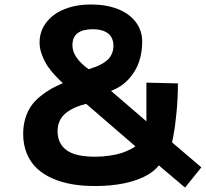

<svg xmlns="http://www.w3.org/2000/svg" viewBox="-20 -807 915 853"><path d="M483.9 -603Q483.9 -640.6 459.5 -658.9Q435.1 -677.2 393.1 -677.2Q301.8 -677.2 301.8 -606.4Q301.8 -596.2 304.2 -586.2Q306.6 -576.2 310.8 -567.6Q314.9 -559.1 320.6 -551Q326.2 -543 332 -536.1L344.2 -523.9Q350.1 -518.1 355.5 -513.7L365.2 -505.9Q369.6 -502.9 372.1 -501L374.5 -499.5Q393.1 -505.4 406.7 -510.7Q420.4 -516.1 436 -525.1Q451.7 -534.2 461.4 -544.4Q471.2 -554.7 477.5 -569.8Q483.9 -585 483.9 -603ZM401.9 19.5Q347.2 19.5 300.3 11.5Q253.4 3.4 212.9 -14.4Q172.4 -32.2 143.8 -59.1Q115.2 -85.9 99.1 -125Q83 -164.1 83 -212.4Q83 -250 92.8 -281.7Q102.5 -313.5 118.2 -335.9Q133.8 -358.4 158 -378.2Q182.1 -397.9 205.3 -411.1Q228.5 -424.3 259.8 -438Q255.4 -441.4 248.5 -447.5Q241.7 -453.6 223.6 -473.1Q205.6 -492.7 191.9 -512.7Q178.2 -532.7 167 -561.8Q155.8 -590.8 155.8 -617.7Q155.8 -668.9 186.3 -708Q216.8 -747.1 268.3 -767.1Q319.8 -787.1 384.3 -787.1Q451.2 -787.1 502.7 -767.1Q554.2 -747.1 583 -709.2Q611.8 -671.4 611.8 -621.6Q611.8 -574.2 597.7 -532.2Q583.5 -490.2 551.5 -455.3Q519.5 -420.4 473.1 -403.3L630.4 -268.1V-439.9L770.5 -436.5Q770.5 -373 764.2 -307.4Q757.8 -241.7 751 -208L744.6 -174.3L874.5 -63.5L802.2 26.4L685.5 -72.3L675.8 -60.5Q628.4 -12.7 529.8 7.8Q472.2 19.5 401.9 19.5ZM235.8 -224.1Q235.8 -169.4 275.4 -140.1Q314.9 -110.8 401.9 -110.8Q436 -110.8 467 -115.5Q498 -120.1 518.1 -126.7Q538.1 -133.3 553 -140.4Q567.9 -147.5 574.5 -151.9Q581.1 -156.2 581.1 -157.2L362.8 -345.7Q335.4 -338.9 314.2 -329.6Q293 -320.3 274.4 -306.2Q255.9 -292 245.8 -271.2Q235.8 -250.5 235.8 -224.1Z"/></svg>

Font: Nobile-bold
Style: Bold
Weight: 700
Version: Version 1.000;PS 001.000;hotconv 1.0.38